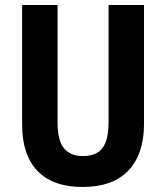

<svg xmlns="http://www.w3.org/2000/svg" viewBox="-20 -734 660 764"><path d="M553 -240Q553 -121 491 -55.5Q429 10 309 10Q191 10 129.5 -53.5Q68 -117 68 -239V-714H209V-249Q209 -175 234.5 -144Q260 -113 310 -113Q363 -113 387.5 -144.5Q412 -176 412 -250V-714H553Z"/></svg>

Font: Noto Sans Condensed
Style: Bold
Weight: 700
Width: 3
Designer: Monotype Design Team
Foundry: Monotype Imaging Inc.
Version: Version 2.013; ttfautohint (v1.8.4.7-5d5b)